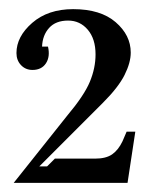

<svg xmlns="http://www.w3.org/2000/svg" viewBox="-20 -725 336 420"><path d="M66 -361H83L100 -378H188Q212 -378 225.5 -387.5Q239 -397 248 -416L257 -437H276L259 -325H10L127 -472Q164 -516 176.5 -546Q189 -576 189 -606Q189 -640 172 -660Q155 -680 129 -680Q102 -680 87.5 -664Q73 -648 72 -623H85Q90 -601 80.5 -586.5Q71 -572 51 -572Q36 -572 26 -582.5Q16 -593 16 -609Q16 -645 50.5 -675Q85 -705 140 -705Q200 -705 233 -676.5Q266 -648 266 -610Q266 -588 252.5 -561Q239 -534 205 -500Z"/></svg>

Font: Redaction
Style: Regular
Weight: 400
Designer: Jeremy Mickel / Forest Young
Foundry: MCKL
Version: Version 2.001; Redaction